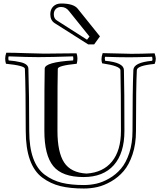

<svg xmlns="http://www.w3.org/2000/svg" viewBox="-20 -1043 955 1103"><path d="M123 -647.9Q122.1 -666 14.2 -676.8Q9.8 -691.9 9.8 -706.1Q9.8 -722.2 16.1 -740.2Q59.1 -740.2 132.6 -737.5Q206.1 -734.9 234.9 -734.9Q255.9 -734.9 315.9 -735.8Q376 -736.8 419.9 -736.8Q424.8 -722.2 424.8 -707Q424.8 -692.9 420.9 -676.8Q313 -666 312 -647.9Q310.1 -613.8 310.1 -291Q310.1 -168 348.6 -109.4Q387.2 -50.8 477.1 -45.9Q571.8 -51.8 623.3 -115Q674.8 -178.2 674.8 -291Q674.8 -522.9 671.9 -640.1Q670.9 -664.1 566.9 -679.2Q563 -690.9 563 -703.1Q563 -717.8 569.8 -737.8Q708 -733.9 734.9 -733.9Q787.1 -733.9 868.2 -736.8Q875 -715.8 875 -706.1Q875 -690.9 868.2 -675.8Q767.1 -666 766.1 -640.1Q761.2 -545.9 761.2 -291Q761.2 -214.8 741.2 -155.5Q721.2 -96.2 690.2 -60.1Q659.2 -23.9 618.2 -0.5Q577.1 22.9 539.1 31.5Q501 40 461.9 40Q383.8 40 326.9 26.1Q270 12.2 222.9 -22.9Q175.8 -58.1 151.9 -125Q127.9 -191.9 127.9 -291Q127.9 -529.8 123 -647.9ZM236.8 -648.9Q237.8 -686 399.9 -695.8Q402.8 -705.1 399.9 -719.2Q272 -714.8 200.2 -714.8Q140.1 -714.8 29.8 -719.2Q25.9 -710 29.8 -695.8Q51.8 -693.8 65.9 -691.9Q80.1 -689.9 100.6 -685.1Q121.1 -680.2 132.1 -670.7Q143.1 -661.1 143.1 -647.9Q147.9 -493.2 147.9 -291Q147.9 -198.2 170.4 -135Q192.9 -71.8 237.5 -38.8Q282.2 -5.9 335.2 7.1Q388.2 20 461.9 20Q498 20 533.9 12Q569.8 3.9 607.9 -18.1Q646 -40 675 -74Q704.1 -107.9 722.7 -164.1Q741.2 -220.2 741.2 -291Q741.2 -524.9 746.1 -641.1Q748 -684.1 854 -693.8Q857.9 -702.1 854 -716.8Q762.2 -713.9 723.1 -713.9Q662.1 -713.9 584 -716.8Q580.1 -709 584 -693.8Q690.9 -684.1 691.9 -641.1Q694.8 -523.9 694.8 -291Q694.8 -163.1 634 -94.5Q573.2 -25.9 460 -25.9Q336.9 -25.9 285.9 -88.9Q234.9 -151.9 234.9 -291Q234.9 -583 236.8 -648.9ZM494.1 -833 376 -980Q358.4 -1002.9 331.1 -1002.9Q312 -1002.9 300.5 -991.5Q289.1 -980 289.1 -960.9Q289.1 -936 307.1 -925.3L480 -814.9ZM426.3 -993.2 554.2 -834 521 -788.1H486.3L293.9 -910.2Q269 -926.3 269 -960.9Q269 -989.3 286.1 -1006.1Q303.2 -1022.9 331.1 -1022.9Q402.3 -1022.9 426.3 -993.2Z"/></svg>

Font: Jacques Francois Shadow
Style: Regular
Weight: 400
Designer: Alexei Vanyashin, Nikita Kanarev (i@xarsok.ru)
Foundry: Cyreal (www.cyreal.org)
Version: Version 1.003